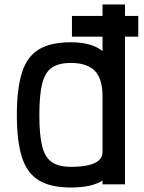

<svg xmlns="http://www.w3.org/2000/svg" viewBox="-20 -820 640 854"><path d="M300 -657V-749H595V-657ZM295 14Q205 14 152.5 -18Q100 -50 77.5 -121Q55 -192 55 -308Q55 -425 77.5 -496.5Q100 -568 152.5 -600Q205 -632 295 -632Q340 -632 375.5 -622.5Q411 -613 436 -593V-800H536V0H436V-17Q411 -1 375.5 6.5Q340 14 295 14ZM295 -78Q343 -78 374 -85.5Q405 -93 420.5 -107.5Q436 -122 436 -143V-393Q436 -469 402 -504.5Q368 -540 295 -540Q241 -540 210.5 -519Q180 -498 167.5 -447.5Q155 -397 155 -308Q155 -220 167.5 -170Q180 -120 210.5 -99Q241 -78 295 -78Z"/></svg>

Font: Victor Mono
Style: Bold
Weight: 700
Monospace: yes
Designer: Rune Bjørnerås
Version: Version 1.561;gftools[0.9.30]